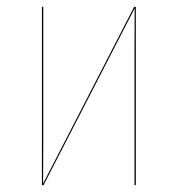

<svg xmlns="http://www.w3.org/2000/svg" viewBox="-20 -537 516 557"><path d="M374 -517.1V0H370.1V-394Q370.1 -414.1 370.4 -453.6Q370.6 -493.2 370.6 -512.7L106.4 0H101.6V-517.1H105.5V-123.5Q105.5 -104 105.2 -64.5Q105 -24.9 105 -4.4L369.1 -517.1Z"/></svg>

Font: Fira Sans Compressed Four
Style: Regular
Weight: 100
Width: 1
Designer: Carrois Corporate & Edenspiekermann AG
Foundry: Carrois Corporate GbR & Edenspiekermann AG
Version: Version 4.203;PS 004.203;hotconv 1.0.88;makeotf.lib2.5.64775